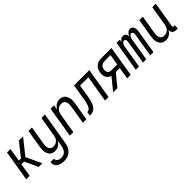

<svg xmlns="http://www.w3.org/2000/svg" viewBox="219 -1684 3062 3062"><g transform="rotate(-45 1750.0 -152.5)"><path d="M303 0 200 -225H139L102 0H24L110 -520H188L151 -295H201L378 -520H473L265 -260L387 0Z M664 223Q641 223 619 220.5Q597 218 576.5 211Q556 204 538.5 192Q521 180 509.5 163Q498 146 493.5 124.5Q489 103 492 80H570Q567 99 575.5 114.5Q584 130 599 138.5Q614 147 632 150Q650 153 669 153Q693 153 717.5 143Q742 133 758.5 113.5Q775 94 784 70.5Q793 47 797 23L814 -82Q804 -62 789 -45Q774 -28 755 -15.5Q736 -3 714.5 2.5Q693 8 672 8Q646 8 621.5 0Q597 -8 580 -25.5Q563 -43 553 -66Q543 -89 539.5 -114.5Q536 -140 538 -166.5Q540 -193 544 -219L594 -520H673L621 -208Q618 -191 617 -174Q616 -157 618 -140.5Q620 -124 626.5 -109Q633 -94 644.5 -83Q656 -72 671.5 -67Q687 -62 704 -62Q727 -62 750.5 -70.5Q774 -79 791.5 -96.5Q809 -114 818 -137Q827 -160 831 -183L887 -520H966L874 34Q870 59 862 83.5Q854 108 839.5 130.5Q825 153 805.5 171.5Q786 190 762 202Q738 214 713 218.5Q688 223 664 223Z M1008 0 1094 -520H1173L1159 -438Q1170 -458 1184.5 -475Q1199 -492 1218 -504.5Q1237 -517 1258.5 -522.5Q1280 -528 1301 -528Q1327 -528 1351.5 -520Q1376 -512 1393.5 -494.5Q1411 -477 1420.5 -454Q1430 -431 1434 -405.5Q1438 -380 1436 -353.5Q1434 -327 1430 -301L1380 0H1301L1352 -312Q1355 -329 1356.5 -346Q1358 -363 1355.5 -379.5Q1353 -396 1346.5 -411Q1340 -426 1329 -437Q1318 -448 1302.5 -453Q1287 -458 1270 -458Q1247 -458 1223.5 -449.5Q1200 -441 1182.5 -423.5Q1165 -406 1155.5 -383Q1146 -360 1143 -337L1087 0Z M1801 0 1875 -450H1688L1655 -247Q1651 -226 1647.5 -205Q1644 -184 1638.5 -163Q1633 -142 1625 -121Q1617 -100 1606.5 -80.5Q1596 -61 1580 -44Q1564 -27 1544 -17Q1524 -7 1502.5 -3.5Q1481 0 1460 0L1471 -70Q1485 -70 1499 -75.5Q1513 -81 1523.5 -92Q1534 -103 1540.5 -116.5Q1547 -130 1552 -144Q1557 -158 1561 -172Q1565 -186 1568 -199.5Q1571 -213 1573.5 -227Q1576 -241 1578 -255L1622 -520H1966L1880 0Z M1984 0 2152 -206Q2126 -213 2105 -229Q2084 -245 2072.5 -268.5Q2061 -292 2059 -320Q2057 -348 2062 -376Q2065 -396 2072 -415.5Q2079 -435 2091.5 -452.5Q2104 -470 2121 -483.5Q2138 -497 2158 -505.5Q2178 -514 2198 -517Q2218 -520 2238 -520H2466L2380 0H2301L2334 -200H2244L2080 0ZM2207 -270H2345L2375 -450H2238Q2220 -450 2203 -445Q2186 -440 2171 -427.5Q2156 -415 2149 -398.5Q2142 -382 2139 -364Q2136 -346 2137.5 -328.5Q2139 -311 2148 -297Q2157 -283 2173 -276.5Q2189 -270 2207 -270Z M2495 0 2581 -520H2654L2646 -471Q2652 -483 2660.5 -493.5Q2669 -504 2680 -512Q2691 -520 2703.5 -524Q2716 -528 2729 -528Q2745 -528 2758.5 -522Q2772 -516 2780 -504.5Q2788 -493 2792.5 -479Q2797 -465 2798 -450Q2805 -465 2813 -479Q2821 -493 2833.5 -504.5Q2846 -516 2861 -522Q2876 -528 2892 -528Q2907 -528 2921 -522Q2935 -516 2943 -504.5Q2951 -493 2955.5 -478.5Q2960 -464 2961.5 -449Q2963 -434 2961 -418.5Q2959 -403 2957 -388L2893 0H2820L2886 -400Q2888 -411 2888 -421.5Q2888 -432 2884 -441.5Q2880 -451 2871.5 -457Q2863 -463 2852 -463Q2843 -463 2834.5 -458.5Q2826 -454 2819.5 -446Q2813 -438 2808.5 -429.5Q2804 -421 2801 -412Q2798 -403 2796 -394Q2794 -385 2793 -376L2731 0H2657L2723 -400Q2725 -411 2725 -421.5Q2725 -432 2721 -441.5Q2717 -451 2708.5 -457Q2700 -463 2690 -463Q2680 -463 2671.5 -458.5Q2663 -454 2656.5 -446Q2650 -438 2645.5 -429.5Q2641 -421 2638 -412Q2635 -403 2633 -394Q2631 -385 2630 -376L2568 0Z M3172 8Q3146 8 3121.5 0Q3097 -8 3080 -25.5Q3063 -43 3053 -66Q3043 -89 3039.5 -114.5Q3036 -140 3038 -166.5Q3040 -193 3044 -219L3094 -520H3173L3121 -208Q3118 -191 3117 -174Q3116 -157 3118 -140.5Q3120 -124 3126.5 -109Q3133 -94 3144.5 -83Q3156 -72 3171.5 -67Q3187 -62 3204 -62Q3227 -62 3250.5 -70.5Q3274 -79 3291.5 -96.5Q3309 -114 3318 -137Q3327 -160 3331 -183L3387 -520H3466L3394 -87Q3393 -82 3394 -77Q3395 -72 3397.5 -68.5Q3400 -65 3405 -63.5Q3410 -62 3415 -62H3436L3435 8H3403Q3384 8 3365.5 3Q3347 -2 3334 -14Q3321 -26 3316.5 -44.5Q3312 -63 3314 -82Q3304 -62 3289 -45Q3274 -28 3255 -15.5Q3236 -3 3214.5 2.5Q3193 8 3172 8Z"/></g></svg>

Font: Iosevka
Style: Italic
Weight: 400
Italic angle: -9°
Monospace: yes
Designer: Belleve Invis
Foundry: Belleve Invis
Version: Version 32.5.0; ttfautohint (v1.8.4)